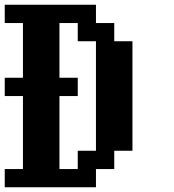

<svg xmlns="http://www.w3.org/2000/svg" viewBox="-20 -789 732 809"><path d="M307.6 -76.7V-153.8H384.3V-615.2H307.6V-691.9H230.5V-461.4H307.6V-384.3H230.5V-76.7ZM0 0V-76.7H76.7V-384.3H0V-461.4H76.7V-691.9H0V-769H384.3V-691.9H461.4V-615.2H538.1V-153.8H461.4V-76.7H384.3V0Z"/></svg>

Font: Good Old DOS
Style: Regular
Weight: 400
Designer: Vasily Draigo
Foundry: Vasily Draigo
Version: 1.0